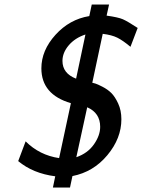

<svg xmlns="http://www.w3.org/2000/svg" viewBox="-20 -770 626 845"><path d="M60.1 -61 92.8 -147.9Q153.8 -86.9 240.2 -74.2L292 -315.9Q162.1 -354 162.1 -469.2Q162.1 -548.3 224.1 -616.7Q286.1 -685.1 373 -699.2L383.8 -750H460L449.2 -701.2Q500 -694.3 521 -685.1Q542 -675.8 585.9 -647L554.2 -564Q521 -591.8 496.6 -604Q472.2 -616.2 432.1 -621.1L386.2 -405.8Q391.1 -404.8 399.7 -402.3Q408.2 -399.9 430.7 -388.4Q453.1 -377 469.5 -361.1Q485.8 -345.2 500 -314.7Q514.2 -284.2 514.2 -245.1Q514.2 -161.1 452.6 -87.2Q391.1 -13.2 298.8 4.9L288.1 55.2H212.9L223.1 5.9Q125 -6.8 60.1 -61ZM254.9 -502Q254.9 -446.8 314.9 -423.8L356 -618.2Q310.1 -603 282.5 -570.6Q254.9 -538.1 254.9 -502ZM315.9 -78.1Q365.7 -95.2 393.3 -134.5Q420.9 -173.8 420.9 -211.9Q420.9 -272.9 363.8 -297.9Z"/></svg>

Font: CMU Bright
Style: SemiBoldOblique
Weight: 600
Italic angle: -12°
Version: Version 0.7.0